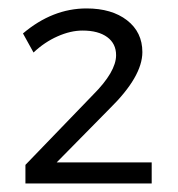

<svg xmlns="http://www.w3.org/2000/svg" viewBox="-20 -722 420 453"><path d="M34.2 -643.1Q104 -702.1 184.1 -702.1Q243.7 -702.1 279.8 -674.1Q315.9 -646 315.9 -599.1Q315.9 -541.5 238.8 -465.8L113.8 -338.9H337.9V-289.1H40V-333L199.2 -498Q253.9 -552.7 253.9 -591.8Q253.9 -619.1 232.9 -634.5Q211.9 -649.9 174.8 -649.9Q146.5 -649.9 115.7 -636.2Q85 -622.6 59.1 -598.1Z"/></svg>

Font: Montserrat Light
Style: Regular
Weight: 300
Designer: Julieta Ulanovsky
Foundry: Julieta Ulanovsky
Version: Version 1.000;PS 002.000;hotconv 1.0.70;makeotf.lib2.5.58329